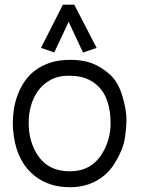

<svg xmlns="http://www.w3.org/2000/svg" viewBox="-20 -781 596 814"><path d="M294.9 -761.2 389.6 -578.1 332 -558.1 271 -688.5 210 -558.6 153.8 -578.1 246.6 -761.2ZM342.8 -449.2Q314.9 -460 270 -460Q225.1 -460 191.2 -440.4Q157.2 -420.9 137.7 -390.6Q101.6 -335.9 101.6 -259.3Q101.6 -182.6 138.2 -125.5Q183.6 -54.7 275.9 -54.7Q368.2 -54.7 414.1 -131.8Q449.2 -190.4 448.7 -258.3Q448.7 -408.2 342.8 -449.2ZM498.5 -375Q516.1 -314.5 516.1 -275.4Q516.1 -236.3 508.8 -191.4Q501 -145.5 466.8 -89.8Q449.2 -60.5 422.9 -38.1Q363.3 12.7 276.4 12.7Q189.5 12.7 129.9 -33.2Q56.2 -89.4 39.1 -199.7Q34.2 -230.5 34.2 -258.5Q34.2 -286.6 38.8 -317.4Q43.5 -348.1 54.7 -378.2Q65.9 -408.2 84 -435.3Q102.1 -462.4 129.2 -482.7Q156.2 -502.9 192.6 -515.1Q229 -527.3 279.5 -527.3Q330.1 -527.3 368.7 -513.2Q407.2 -499 443.8 -467Q480.5 -435.1 498.5 -375Z"/></svg>

Font: AnjaliOldLipi
Style: Regular
Weight: 400
Designer: Kevin & Siji
Foundry: Core : Kevin & Siji
Modification : Hiran Venugopalan
Opentype mlm2 support: Rajeesh Nambiar
New Feature Table : Santhosh
Version: Version 7.1.0+20221109